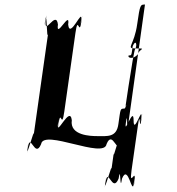

<svg xmlns="http://www.w3.org/2000/svg" viewBox="-20 -741 779 845"><path d="M408 -142C380 -142 286 -144 296 -212C288 -280 227 -135 235 -195C245 -263 227 -125 237 -193C248 -271 251 -164 263 -250L312 -596C324 -682 328 -572 339 -651C349 -719 327 -585 337 -653C345 -712 287 -565 280 -633C290 -701 225 -565 235 -633C227 -701 171 -574 182 -653C192 -721 169 -583 179 -651C187 -710 185 -546 192 -596L128 -145C135 -195 93 -30 101 -89C111 -157 92 -20 102 -88C113 -166 133 -39 161 -107C171 -175 439 -39 449 -107C477 -175 498 -46 509 -125C519 -193 497 -59 507 -127C515 -187 474 -20 481 -70L470 8C477 -42 435 122 443 63C453 -5 434 133 444 65C455 -14 474 113 502 45C512 -23 507 113 517 45C545 -23 561 124 569 65C579 -3 561 131 571 63C582 -16 547 94 559 8L587 -189C598 -267 593 -146 603 -220C613 -288 591 -154 601 -222C610 -285 568 -143 568 -211C568 -279 525 -138 534 -201C544 -269 535 -131 545 -199L618 -721C598 -721 596 -721 584 -636C571 -541 533 -528 574 -528C633 -528 591 -527 587 -502C565 -477 540 -487 546 -497C560 -497 558 -496 564 -538C578 -570 585 -543 575 -525C568 -525 519 -181 529 -249C536 -300 539 -272 528 -263C508 -263 511 -263 501 -195C493 -135 452 -142 408 -142Z"/></svg>

Font: Hussar Przerywany
Style: Obl
Weight: 400
Foundry: Cannot Into Space Fonts
Version: Version 0.982